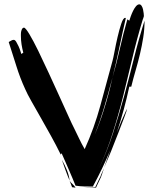

<svg xmlns="http://www.w3.org/2000/svg" viewBox="-20 -830 704 882"><path d="M564 -331Q564 -326 552 -294Q540 -262 523.5 -219.5Q507 -177 489 -132Q471 -89 458 -59L486 -139Q452 -57 408 24V27Q387 27 367.5 26.5Q348 26 327 23Q321 7 312.5 -12.5Q304 -32 295.5 -52Q287 -72 278.5 -91Q270 -110 263 -126L259 -120Q238 -163 213.5 -207Q189 -251 166 -291.5Q143 -332 124 -365.5Q105 -399 96 -420Q72 -472 55 -527Q38 -582 20 -637Q27 -641 32.5 -644Q38 -647 43 -647Q49 -647 54.5 -638Q60 -629 65 -618Q70 -607 73.5 -596Q77 -585 78 -582L87 -588Q82 -607 79 -626Q76 -645 76 -665V-673Q76 -680 77.5 -686.5Q79 -693 82 -698Q85 -703 90 -703Q97 -703 115 -673Q133 -643 155.5 -597Q178 -551 203.5 -495.5Q229 -440 252.5 -388.5Q276 -337 294 -297Q312 -257 320 -242Q332 -218 343.5 -193.5Q355 -169 369 -145Q413 -242 441 -345L497 -551Q500 -561 506 -593Q512 -625 520 -659.5Q528 -694 537 -721Q546 -748 555 -748L558 -747Q542 -678 528 -610.5Q514 -543 497 -475Q516 -541 531 -608Q546 -675 565 -741L574 -735Q576 -742 580.5 -754.5Q585 -767 591 -779.5Q597 -792 604.5 -801Q612 -810 620 -810Q626 -810 630.5 -803Q635 -796 637 -787Q639 -778 640 -769Q641 -760 641 -756Q641 -754 638.5 -747.5Q636 -741 635 -738Q609 -652 588.5 -565Q568 -478 546.5 -391.5Q525 -305 498 -220Q472 -137 435 -56Q472 -135 499 -218Q527 -303 550.5 -389.5Q574 -476 595.5 -563Q617 -650 644 -735Q644 -696 638 -658Q632 -620 623 -582Q614 -544 603 -506.5Q592 -469 583 -432H574Q551 -325 517 -222Q526 -246 536 -270Q546 -294 557 -317ZM300 0Q292 -18 282 -45.5Q272 -73 264 -96Q277 -74 287 -49.5Q297 -25 300 0ZM497 -475Q477 -398 454 -322Q437 -266 415 -211Q438 -265 456 -322Q480 -397 497 -475ZM421 32Q407 30 393 30H365Q375 29 384 29H418L442 -21H446ZM311 30Q309 25 306.5 17.5Q304 10 300 1Q304 7 313 15.5Q322 24 327 32ZM446 -22H442Q444 -26 448 -35.5Q452 -45 458 -58Z"/></svg>

Font: Finger Paint
Style: Regular
Weight: 400
Designer: Ralph du Carrois
Foundry: Ralph du Carrois
Version: Version 1.001